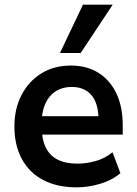

<svg xmlns="http://www.w3.org/2000/svg" viewBox="-20 -796 588 826"><path d="M310 10Q226 10 166 -21.5Q106 -53 74 -112Q42 -171 42 -252Q42 -328 72.5 -387Q103 -446 157.5 -480Q212 -514 285 -514Q353 -514 403 -483Q453 -452 480.5 -394.5Q508 -337 508 -257V-217H142V-296H420L404 -279Q404 -350 374 -386Q344 -422 288 -422Q249 -422 220 -403.5Q191 -385 175 -350Q159 -315 159 -265V-255Q159 -199 176.5 -162.5Q194 -126 228.5 -109Q263 -92 313 -92Q351 -92 391 -103Q431 -114 464 -141L498 -51Q463 -21 411.5 -5.5Q360 10 310 10ZM238 -568 337 -776H465L327 -568Z"/></svg>

Font: Nunitoga
Style: Bold
Weight: 700
Designer: Vernon Adams
Foundry: Vernon Adams
Version: Version 1.0